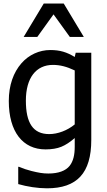

<svg xmlns="http://www.w3.org/2000/svg" viewBox="-20 -838 593 1065"><path d="M333.5 -818.4H222.7L111.3 -633.3H187L276.9 -758.3L367.2 -633.3H444.8ZM81.1 87.4V183.1C130.4 197.3 188.5 206.5 240.7 206.5C407.2 206.5 486.3 122.1 486.3 -62V-545.4H399.9L394.5 -522C350.1 -548.8 313 -560.5 258.8 -560.5C198.2 -560.5 140.1 -534.2 99.1 -487.3C54.7 -436.5 28.8 -365.7 28.8 -277.8C28.8 -106.4 106.9 -9.3 232.4 -9.3C267.1 -9.3 296.4 -14.2 320.3 -23.9C344.2 -33.7 368.7 -49.8 394.5 -72.3V-24.4C394.5 22.5 386.2 56.2 366.2 82C344.2 109.4 304.2 124.5 248 124.5C217.3 124.5 193.8 120.1 154.3 110.4C128.9 104 106 96.2 85.9 87.4ZM394.5 -147.9C354 -114.3 300.3 -94.2 252.9 -94.2C163.1 -94.2 123.5 -156.2 123.5 -279.8C123.5 -406.7 180.7 -478 273.4 -478C312.5 -478 349.6 -468.8 394.5 -447.3Z"/></svg>

Font: SG Kara SemiBold
Style: Regular
Weight: 400
Designer: Damoon Khanjanzadeh
Version: Version 1.000